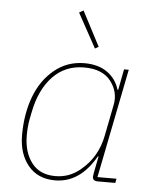

<svg xmlns="http://www.w3.org/2000/svg" viewBox="-54 -796 675 853"><g transform="rotate(5 283.5 -369.5)"><path d="M349 -587 265 -740 284 -751 365 -596ZM491 0H413Q390 0 390 -19Q390 -23 392 -35L407 -111H404Q334 12 223 12Q146 12 103 -40.5Q60 -93 60 -176Q60 -270 88.5 -346.5Q117 -423 174.5 -470.5Q232 -518 309 -518Q371 -518 411 -489.5Q451 -461 465 -413H468L486 -506H507L410 -19H495ZM223 -7Q285 -7 333 -47Q407 -107 426 -204L454 -346Q465 -403 428 -451Q391 -499 309 -499Q225 -499 169.5 -441Q114 -383 94 -282L87 -247Q81 -214 81 -176Q81 -102 117 -54.5Q153 -7 223 -7Z"/></g></svg>

Font: IBM Plex Sans Thin
Style: Italic
Weight: 100
Italic angle: -11.31°
Designer: Mike Abbink, Paul van der Laan, Pieter van Rosmalen
Foundry: Bold Monday
Version: Version 3.0